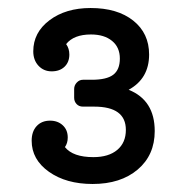

<svg xmlns="http://www.w3.org/2000/svg" viewBox="-20 -730 469 479"><path d="M301 -506Q366 -480 366 -403Q366 -343 323.5 -307Q281 -271 211 -271Q145 -271 102 -301.5Q59 -332 59 -379Q59 -402 71.5 -415.5Q84 -429 105 -429Q124 -429 136.5 -417.5Q149 -406 149 -387Q149 -373 142 -363Q162 -338 213 -338Q251 -338 272.5 -356Q294 -374 294 -406Q294 -464 215 -464H187Q177 -464 171 -470.5Q165 -477 165 -486V-508Q165 -517 171.5 -524Q178 -531 187 -531H209Q246 -531 262.5 -543.5Q279 -556 279 -584Q279 -612 259.5 -628Q240 -644 207 -644Q164 -644 145 -620Q153 -609 153 -594Q153 -575 141 -563.5Q129 -552 109 -552Q89 -552 76 -566Q63 -580 63 -602Q63 -649 103.5 -679.5Q144 -710 206 -710Q273 -710 312.5 -678.5Q352 -647 352 -594Q352 -534 301 -506Z"/></svg>

Font: Solway
Style: Regular
Weight: 400
Designer: Mariya V. Pigoulevskaya
Foundry: The Northern Block Ltd.
Version: Version 1.000;hotconv 1.0.109;makeotfexe 2.5.65596